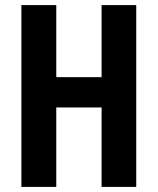

<svg xmlns="http://www.w3.org/2000/svg" viewBox="-20 -734 619 754"><path d="M515 0H379V-312H201V0H64V-714H201V-431H379V-714H515Z"/></svg>

Font: Noto Sans Lao ExtraCondensed
Style: Bold
Weight: 700
Width: 2
Designer: Monotype Design Team
Foundry: Monotype Imaging Inc.
Version: Version 2.003; ttfautohint (v1.8.4.7-5d5b)